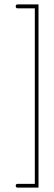

<svg xmlns="http://www.w3.org/2000/svg" viewBox="-20 -764 243 864"><path d="M58.6 -744.1H153.3V80.1H58.6Q50.8 80.1 50.8 71.8Q50.8 63.5 58.6 63.5H136.7V-726.6H58.6Q50.8 -726.6 50.8 -735.4Q50.8 -744.1 58.6 -744.1Z"/></svg>

Font: Olivea
Style: LigaturesFont
Weight: 400
Designer: Achmad Aprilia Pratama
Version: Version 001.000